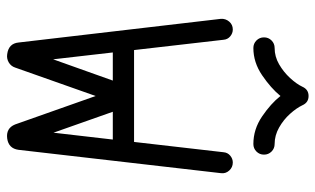

<svg xmlns="http://www.w3.org/2000/svg" viewBox="-200 -720 920 560"><g transform="rotate(90 260.0 -440.0)"><path d="M424 -632Q425 -644 434 -651.5Q443 -659 454 -659Q468 -659 477.5 -648.5Q487 -638 485 -624L417 -34Q413 -5 384 -1Q354 3 343 -24L260 -259L177 -24Q173 -12 162 -5.5Q151 1 138 -1Q107 -5 104 -34L35 -624Q34 -638 43 -648.5Q52 -659 66 -659Q77 -659 86 -651.5Q95 -644 96 -632L126 -371H394ZM133 -309 153 -135 215 -309ZM306 -309 367 -136 387 -309ZM233 -862Q241 -880 260 -880Q279 -880 287 -862Q295 -845 312 -826Q329 -807 352 -794Q375 -781 400 -781Q413 -781 422 -772Q431 -763 431 -750Q431 -737 422 -728Q413 -719 400 -719Q357 -719 319.5 -744.5Q282 -770 260 -798Q237 -770 199.5 -744.5Q162 -719 120 -719Q107 -719 98 -728Q89 -737 89 -750Q89 -763 98 -772Q107 -781 120 -781Q145 -781 167.5 -794Q190 -807 207.5 -826Q225 -845 233 -862Z"/></g></svg>

Font: Libertine Sup Medium
Style: Regular
Weight: 500
Designer: Bastien Sozeau
Foundry: NBR — Bastien Sozeau
Version: Version 2.003; ttfautohint (v1.8.4.7-5d5b);gftools[0.9.33]